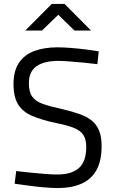

<svg xmlns="http://www.w3.org/2000/svg" viewBox="-20 -943 582 972"><path d="M273.2 9Q243.4 9 203.2 5.5Q163 2 123.3 -3.4Q83.6 -8.8 54 -13L62 -77Q91.6 -73.6 129.9 -69.6Q168.2 -65.6 205.8 -62.6Q243.4 -59.6 269.4 -59.6Q343.3 -59.6 380 -92.8Q416.6 -126.1 416.6 -198.4Q416.6 -237.3 401.9 -259.9Q387.1 -282.5 353.4 -295.9Q319.7 -309.3 263 -320.3Q191.7 -335.7 143.7 -355.9Q95.7 -376.1 72.1 -413.8Q48.4 -451.5 48.4 -516.9Q48.4 -584.3 76.1 -625.2Q103.8 -666.1 153.7 -684.8Q203.6 -703.4 270.8 -703.4Q300.8 -703.4 339.3 -700.3Q377.8 -697.2 415.4 -692.5Q453 -687.7 479.8 -682.9L473 -618.2Q443.6 -622.2 405.4 -625.7Q367.2 -629.2 332.3 -632Q297.4 -634.8 276.4 -634.8Q203.5 -634.8 164.8 -607.7Q126.2 -580.6 126.2 -522.1Q126.2 -477.2 143.3 -453.4Q160.5 -429.7 197.6 -416.7Q234.7 -403.7 295.3 -390.5Q347.3 -378.4 384.9 -364.8Q422.5 -351.2 446.6 -330.8Q470.7 -310.4 482.5 -279.6Q494.4 -248.8 494.4 -203.8Q494.4 -127.4 467.6 -80.6Q440.8 -33.8 391.1 -12.4Q341.4 9 273.2 9ZM107.9 -788.3 241.9 -923H306.9L440.9 -788.3H356.9L275 -868.2L192.5 -788.3Z"/></svg>

Font: Titillium Web
Style: Bold
Weight: 700
Designer: Mohamed Gaber, Accademia di Belle Arti di Urbino
Foundry: Kief Type Foundry, Accademia di Belle Arti di Urbino
Version: Version 3.000